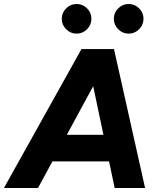

<svg xmlns="http://www.w3.org/2000/svg" viewBox="-54 -947 801 967"><path d="M356.4 -700H516.7L137.3 0H-34.2ZM375.8 -700H520.1L676.7 0H523.6ZM142.1 -268.1H594.4L572.1 -134.2H119.8ZM257.1 -852.3Q257.1 -883 279.2 -905Q301.3 -926.9 331.8 -926.9Q362.5 -926.9 384.5 -905Q406.4 -883 406.4 -852.3Q406.4 -821.8 384.5 -799.7Q362.5 -777.6 331.8 -777.6Q301.3 -777.6 279.2 -799.7Q257.1 -821.8 257.1 -852.3ZM519.3 -852.3Q519.3 -883 541.4 -905Q563.6 -926.9 594 -926.9Q624.7 -926.9 646.7 -905Q668.7 -883 668.7 -852.3Q668.7 -821.8 646.7 -799.7Q624.7 -777.6 594 -777.6Q563.6 -777.6 541.4 -799.7Q519.3 -821.8 519.3 -852.3Z"/></svg>

Font: Oak Sans Light Italic
Style: Regular
Weight: 400
Italic angle: -9.5°
Foundry: Erik Kennedy, Walven
Version: Version 1.000;Glyphs 3.1.2 (3151)